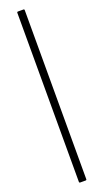

<svg xmlns="http://www.w3.org/2000/svg" viewBox="-193 -858 579 1071"><g transform="rotate(-20 96.0 -322.5)"><path d="M80 185Q74 185 74 179V-824Q74 -830 80 -830H112Q118 -830 118 -824V179Q118 185 112 185Z"/></g></svg>

Font: Sofia Sans Condensed Light
Style: Regular
Weight: 300
Designer: Botio Nikoltchev, Ani Petrova
Foundry: lettersoup
Version: Version 4.101